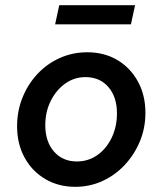

<svg xmlns="http://www.w3.org/2000/svg" viewBox="-20 -712 628 742"><path d="M271 10Q206 10 155 -20Q104 -50 75 -103Q46 -156 46 -224Q46 -283 67 -335Q88 -387 125 -426.5Q162 -466 211.5 -488Q261 -510 317 -510Q383 -510 433.5 -480Q484 -450 513 -397Q542 -344 542 -276Q542 -217 520.5 -165.5Q499 -114 462 -74.5Q425 -35 376 -12.5Q327 10 271 10ZM277 -88Q321 -88 356 -112.5Q391 -137 411.5 -179.5Q432 -222 432 -274Q432 -337 399 -375.5Q366 -414 310 -414Q267 -414 232 -389Q197 -364 176 -322Q155 -280 155 -228Q155 -165 188.5 -126.5Q222 -88 277 -88ZM193 -618 209 -692H502L486 -618Z"/></svg>

Font: Red Hat Text Medium
Style: Italic
Weight: 500
Italic angle: -12°
Designer: Pentagram, MCKL
Foundry: Pentagram, MCKL
Version: Version 1.023; ttfautohint (v1.8.3)